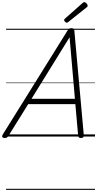

<svg xmlns="http://www.w3.org/2000/svg" viewBox="-57 -1279 910 1799"><path d="M-14 14Q-30 14 -35 5Q-40 -4 -31 -19L576 -993Q583 -1006 591 -1010.5Q599 -1015 613 -1015Q626 -1015 632 -1009.5Q638 -1004 640 -988L728 -14Q729 0 723 7Q717 14 702 14Q688 14 682.5 8.5Q677 3 675 -10L649 -303H207L24 -9Q15 5 7.5 9.5Q0 14 -14 14ZM238 -353H645L595 -930ZM569 -1066Q562 -1066 553 -1074.5Q544 -1083 544 -1090Q544 -1093 545 -1096Q546 -1099 550 -1103L716 -1250Q721 -1253 724 -1256Q727 -1259 732 -1259Q739 -1259 746.5 -1253.5Q754 -1248 759 -1240.5Q764 -1233 764 -1226Q764 -1222 763 -1218.5Q762 -1215 756 -1211L583 -1073Q578 -1070 575 -1068Q572 -1066 569 -1066ZM0 490H833V500H0ZM0 -20H833V0H0ZM0 -505H833V-500H0ZM0 -1010H833V-1000H0Z"/></svg>

Font: Playwrite TZ Guides
Style: Regular
Weight: 400
Designer: Veronika Burian, José Scaglione
Foundry: TypeTogether
Version: Version 1.003